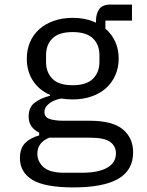

<svg xmlns="http://www.w3.org/2000/svg" viewBox="-20 -606 640 838"><path d="M561 59Q561 137 496 174.5Q431 212 301 212Q176 212 121.5 179Q67 146 67 84Q67 42 89 19Q111 -4 151 -15V-27Q129 -38 117 -55Q105 -72 105 -98Q105 -138 131.5 -158Q158 -178 198 -188V-192Q150 -213 123.5 -254Q97 -295 97 -350Q97 -389 111 -422Q125 -455 151.5 -478.5Q178 -502 215 -515Q252 -528 297 -528Q355 -528 399 -507V-516Q399 -546 413 -566Q427 -586 461 -586H556V-516H440V-481Q468 -457 483 -424Q498 -391 498 -350Q498 -311 483.5 -278Q469 -245 443 -221.5Q417 -198 379.5 -185Q342 -172 297 -172Q284 -172 272 -173Q260 -174 248 -176Q236 -174 223 -169.5Q210 -165 199 -157.5Q188 -150 181 -140Q174 -130 174 -117Q174 -94 197 -86.5Q220 -79 257 -79H371Q471 -79 516 -41.5Q561 -4 561 59ZM486 63Q486 32 461 13.5Q436 -5 374 -5H195Q143 16 143 65Q143 99 170 123.5Q197 148 260 148H338Q408 148 447 126.5Q486 105 486 63ZM297 -234Q357 -234 385.5 -262Q414 -290 414 -336V-365Q414 -411 385.5 -438.5Q357 -466 297 -466Q237 -466 209 -438.5Q181 -411 181 -365V-336Q181 -290 209 -262Q237 -234 297 -234Z"/></svg>

Font: IBM Plox Mono
Style: Regular
Weight: 400
Monospace: yes
Designer: Mike Abbink, Paul van der Laan, Pieter van Rosmalen
Foundry: Bold Monday
Version: Version 2.1